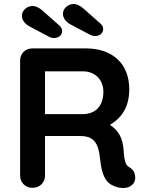

<svg xmlns="http://www.w3.org/2000/svg" viewBox="-20 -943 737 964"><path d="M206 -61V-260H383C449 -260 474 -227 482 -149C490 -71 507 -34 538 -16C563 -2 583 1 599 1C634 1 659 -20 659 -50C659 -74 650 -91 630 -103C613 -112 605 -127 601 -184C597 -251 575 -288 532 -316C597 -355 629 -413 629 -495C629 -622 546 -700 411 -700H142C107 -700 81 -674 81 -639V-61C81 -26 108 0 143 0C179 0 206 -26 206 -61ZM395 -585C457 -585 499 -543 499 -482C499 -408 457 -370 395 -370H206V-585ZM292 -788C292 -797 288 -806 278 -815L192 -891C178 -903 161 -913 143 -913C120 -913 90 -894 90 -864C90 -844 103 -824 127 -811L227 -758C235 -754 243 -752 250 -752C275 -752 292 -766 292 -788ZM498 -798C498 -807 494 -816 484 -825L398 -901C384 -913 367 -923 349 -923C326 -923 296 -904 296 -874C296 -854 309 -834 333 -821L433 -768C441 -764 449 -762 456 -762C481 -762 498 -776 498 -798Z"/></svg>

Font: Hotpoint
Style: Bold
Weight: 700
Designer: Andrew Paglinawan, Luciano Perondi, Riccardo Olocco
Foundry: CAST Cooperativa Anonima Servizi Tipografici
Version: Version 1.000;PS 2.1;hotconv 16.6.51;makeotf.lib2.5.65220